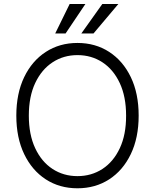

<svg xmlns="http://www.w3.org/2000/svg" viewBox="-20 -958 797 987"><path d="M692.8 -363.6Q692.8 -250 652.5 -166Q612.2 -82 541.2 -36Q470.2 9.9 378.2 9.9Q286.2 9.9 215.4 -36Q144.5 -82 104.2 -166Q63.9 -250 63.9 -363.6Q63.9 -477.3 104.2 -561.3Q144.5 -645.2 215.6 -691.2Q286.6 -737.2 378.2 -737.2Q470.2 -737.2 541.2 -691.2Q612.2 -645.2 652.5 -561.4Q692.8 -477.6 692.8 -363.6ZM628.2 -363.6Q628.2 -461.6 595.5 -531.2Q562.9 -600.9 506.4 -637.8Q449.9 -674.7 378.2 -674.7Q306.8 -674.7 250.4 -637.8Q193.9 -600.9 161 -531.2Q128.2 -461.6 128.2 -363.6Q128.2 -266.3 160.7 -196.6Q193.2 -126.8 249.8 -89.7Q306.5 -52.6 378.2 -52.6Q449.9 -52.6 506.6 -89.5Q563.2 -126.4 595.9 -196.2Q628.6 -266 628.2 -363.6ZM398.1 -785.9 506 -937.5H588.4L460.6 -785.9ZM263.8 -785.9 338.1 -937.5H419L317.1 -785.9Z"/></svg>

Font: Inter UI Light
Style: Regular
Weight: 300
Designer: Rasmus Andersson
Foundry: rsms
Version: 3.2;8d6f07862